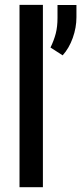

<svg xmlns="http://www.w3.org/2000/svg" viewBox="-20 -782 339 802"><path d="M159.2 0H61.5V-761.7H159.2ZM299.3 -710Q299.3 -666.5 283.9 -623.5Q268.6 -580.6 241.7 -550.8L190.9 -583.5Q205.6 -613.8 212.9 -642.1Q220.2 -670.4 220.2 -707V-761.2H299.3Z"/></svg>

Font: Franco
Style: Regular
Weight: 400
Designer: Google
Version: Version 1.200311; 2013